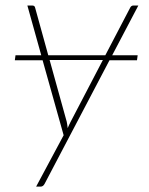

<svg xmlns="http://www.w3.org/2000/svg" viewBox="-20 -514 554 712"><path d="M396 -309H490.5L488 -290.5H386L145.5 167.5Q140 178 131 178H114L216 -12.5L138 -290.5H35L37.5 -309H133L81.5 -493.5H100Q109 -493.5 110.5 -484.5L159 -309H370.5L463 -486Q467 -493.5 474.5 -493.5H493ZM231 -39Q233.5 -45 236.2 -50.8Q239 -56.5 242 -62.5L361.5 -291.5H164L227.5 -62.5Q228.5 -56.5 229.5 -50.8Q230.5 -45 231 -39Z"/></svg>

Font: Lato Thin
Style: Italic
Weight: 200
Italic angle: -7°
Designer: Lukasz Dziedzic
Foundry: tyPoland Lukasz Dziedzic
Version: Version 2.007; 2014-02-27